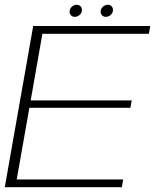

<svg xmlns="http://www.w3.org/2000/svg" viewBox="-23 -784 658 804"><path d="M-3 0H487L493 -32.5H47L100 -332.5H523L528.5 -363.5H105.5L154.5 -642.5H600.5L606 -675H116ZM290.5 -713.5Q301.5 -713.5 310.8 -721.8Q320 -730 320 -742.5Q320 -752 313.8 -758Q307.5 -764 298.5 -764Q287 -764 277.8 -755.8Q268.5 -747.5 268.5 -735Q268.5 -725.5 274.5 -719.5Q280.5 -713.5 290.5 -713.5ZM420 -713.5Q432 -713.5 441 -721.8Q450 -730 450 -742.5Q450 -752 444 -758Q438 -764 428 -764Q417 -764 407.8 -755.8Q398.5 -747.5 398.5 -735Q398.5 -725.5 404.8 -719.5Q411 -713.5 420 -713.5Z"/></svg>

Font: Anybody SemiExpanded ExtraLight
Style: Italic
Weight: 250
Width: 6
Italic angle: -10°
Version: Version 1.113;gftools[0.9.25]